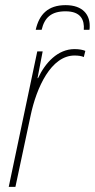

<svg xmlns="http://www.w3.org/2000/svg" viewBox="-20 -727 369 747"><path d="M119 -611H142C153 -658 179 -683 235 -683C295 -683 309 -649 306 -611H328C329 -615 329 -620 329 -627C329 -669 303 -707 235 -707C166 -707 132 -670 119 -611ZM14 0H40L99 -277C122 -387 179 -511 270 -511C285 -511 298 -509 306 -505L312 -529C303 -533 288 -536 270 -536C205 -536 156 -483 128 -423H126L146 -527H125Z"/></svg>

Font: Noto Sans Condensed Thin
Style: Italic
Weight: 100
Width: 3
Italic angle: -12°
Designer: Monotype Design Team
Foundry: Monotype Imaging Inc.
Version: Version 2.013